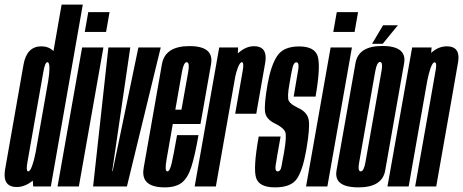

<svg xmlns="http://www.w3.org/2000/svg" viewBox="-47 -805 2000 829"><path d="M96.5 0 94.5 -25Q60.5 2.5 25 2.5Q-0.5 2.5 -13.5 -10Q-33 -29 -24.5 -76.5Q-10.5 -156 15 -301Q40.5 -446.5 54.5 -525.8Q68.5 -605 132 -605Q162 -605 184 -585L219 -785H310.5L172.5 0ZM107 -147.5 161 -454.5Q166.5 -487.5 166.5 -510Q166.5 -533.5 159.5 -536Q159 -536.5 158 -536.5Q147.5 -536.5 140.5 -496.5Q133.5 -456.5 106 -301Q78.5 -145 71.5 -105Q65 -69 73 -65.5Q73.5 -65 75 -65Q83.5 -65 92.5 -91.5Q100.5 -113.5 107 -147.5Z M201.5 0 307.5 -600H399.5L293.5 0ZM334 -752.5H426L411 -667H319Z M355 0 421 -600H515.5L437.5 -66.5H439.5L550.5 -600H647L501 0Z M664 4Q602 4 581.5 -25Q567 -46 573.5 -81Q588.5 -166 612 -299.5Q638.5 -450.5 652.2 -528.2Q666 -606 771 -606Q838.5 -606 858 -575Q869 -557.5 864.5 -529.5Q851 -453 824.5 -302.5Q821.5 -285 818.5 -269.5H699Q679.5 -159 672 -115.5Q664 -69.5 673.5 -65.5Q674.5 -65 676 -65Q686 -65 694.2 -100.2Q702.5 -135.5 717.5 -221.5H810Q795 -134.5 779.5 -85.5Q764 -36.5 737.8 -16.2Q711.5 4 664 4ZM710 -331.5H736.5Q758.5 -453.5 765.5 -494Q772 -531 762.5 -535.5Q761 -536.5 759.5 -536.5Q746 -536.5 738.5 -494Q732 -456 710 -331.5Z M968.5 -314Q993.5 -457 1000.5 -497Q1007 -533 999 -536Q998 -536.5 997.5 -536.5Q988.5 -536.5 979 -510Q972.5 -491.5 969 -475.5L885 0H793.5L899.5 -600H981L980 -574.5Q1013.5 -605.5 1050 -605.5Q1075 -605.5 1087.5 -593Q1105 -575.5 1098 -533.5Q1085.5 -461.5 1059.5 -314Z M1140.5 4Q1072 4 1058.8 -37Q1045.5 -78 1070 -215.5H1164.5Q1146.5 -115 1143 -90Q1140.5 -70.5 1147.5 -66Q1149 -65 1152 -65Q1164 -65 1167.8 -84.2Q1171.5 -103.5 1179.5 -147.5Q1192 -219.5 1184.2 -236.2Q1176.5 -253 1145.5 -269Q1102 -288.5 1097.5 -321.2Q1093 -354 1108.5 -442.5Q1122.5 -521.5 1149.5 -563Q1176.5 -604.5 1244.5 -604.5Q1313.5 -604.5 1325.5 -559.5Q1337.5 -514.5 1315.5 -388H1221Q1236.5 -477 1241 -506.5Q1244.5 -531 1236.5 -535Q1235 -536 1233 -536Q1221 -536 1215.5 -511.2Q1210 -486.5 1203 -444.5Q1192 -384 1200 -369.2Q1208 -354.5 1238.5 -340Q1281 -321 1286.2 -285.8Q1291.5 -250.5 1275.5 -158Q1259.5 -67.5 1234 -31.8Q1208.5 4 1140.5 4Z M1274.5 0 1380.5 -600H1472.5L1366.5 0ZM1407 -752.5H1499L1484 -667H1392Z M1501 4Q1430.5 4 1411.5 -27Q1401.5 -43.5 1406 -69Q1419 -142 1447 -300.5Q1475 -459.5 1488 -533Q1501 -606.5 1603.5 -606.5Q1673 -606.5 1692 -575Q1702.5 -558.5 1698 -533Q1685 -459.5 1657 -300.5Q1629 -142 1616.2 -69Q1603.5 4 1501 4ZM1510.5 -65Q1524 -65 1531 -104.8Q1538 -144.5 1565.5 -300.5Q1593 -457 1600 -497Q1606.5 -532 1597 -536.5Q1595.5 -537.5 1594 -537.5Q1580.5 -537.5 1573.2 -497.2Q1566 -457 1538.5 -300.5Q1511 -144.5 1504 -105Q1497.5 -70.5 1507 -66Q1508.5 -65 1510.5 -65ZM1559.5 -616 1607 -696H1671L1605.5 -616Z M1626 0 1732.5 -600H1816.5L1814.5 -576.5Q1845.5 -605 1882.5 -605Q1908.5 -605 1921 -592Q1937.5 -574.5 1930.5 -534.5Q1918.5 -464 1901.5 -368.5L1836.5 0H1745.5L1811 -370Q1828.5 -468.5 1834 -502Q1839.5 -531.5 1832 -535Q1831 -536 1829.5 -536Q1821 -536 1811.5 -509.5Q1804 -487.5 1798 -457.5L1717.5 0Z"/></svg>

Font: Anybody UltraCondensed Medium
Style: Italic
Weight: 500
Width: 1
Italic angle: -10°
Designer: Tyler Finck
Foundry: Etcetera Type Company
Version: Version 1.010; ttfautohint (v1.8.3) -l 8 -r 50 -G 200 -x 14 